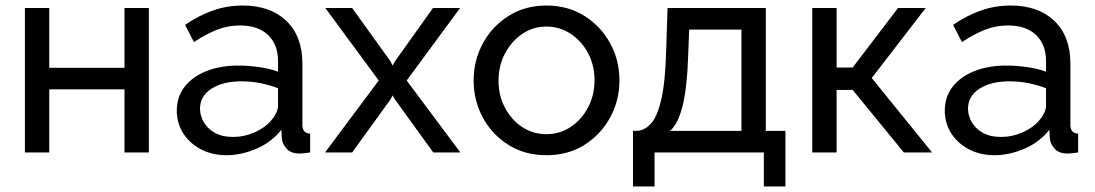

<svg xmlns="http://www.w3.org/2000/svg" viewBox="-20 -551 3959 694"><path d="M70 0V-522H158V-306H430V-522H518V0H430V-228H158V0Z M619 -151Q619 -201 647.5 -237.5Q676 -274 726 -294Q776 -314 842 -314Q877 -314 916 -308.5Q955 -303 985 -292V-330Q985 -390 949 -424.5Q913 -459 847 -459Q804 -459 764.5 -443.5Q725 -428 681 -399L649 -461Q700 -496 751 -513.5Q802 -531 857 -531Q957 -531 1015 -475.5Q1073 -420 1073 -321V-100Q1073 -69 1101 -68V0Q1088 2 1078.5 3Q1069 4 1063 4Q1032 4 1016.5 -13Q1001 -30 999 -49L997 -82Q963 -38 908 -14Q853 10 799 10Q747 10 706 -11.5Q665 -33 642 -69.5Q619 -106 619 -151ZM959 -114Q971 -128 978 -142.5Q985 -157 985 -167V-232Q921 -257 853 -257Q786 -257 744.5 -230.5Q703 -204 703 -158Q703 -133 716.5 -109.5Q730 -86 756.5 -71Q783 -56 822 -56Q863 -56 900 -72.5Q937 -89 959 -114Z M1253 -522 1391 -330 1399 -314 1408 -330 1545 -522H1643L1450 -260L1644 0H1546L1408 -191L1399 -206L1391 -191L1253 0H1155L1349 -260L1156 -522Z M1955 10Q1877 10 1817.5 -27.5Q1758 -65 1725 -126.5Q1692 -188 1692 -260Q1692 -333 1725.5 -394.5Q1759 -456 1818.5 -493.5Q1878 -531 1955 -531Q2033 -531 2092.5 -493.5Q2152 -456 2185.5 -394.5Q2219 -333 2219 -260Q2219 -188 2185.5 -126.5Q2152 -65 2093 -27.5Q2034 10 1955 10ZM1782 -259Q1782 -205 1805.5 -161Q1829 -117 1868 -91.5Q1907 -66 1955 -66Q2003 -66 2042.5 -92Q2082 -118 2105.5 -162.5Q2129 -207 2129 -261Q2129 -315 2105.5 -359Q2082 -403 2042.5 -429Q2003 -455 1955 -455Q1907 -455 1868 -428.5Q1829 -402 1805.5 -358Q1782 -314 1782 -259Z M2268 123V-78H2279Q2308 -78 2331.5 -102.5Q2355 -127 2370 -190.5Q2385 -254 2388 -371L2393 -522H2748V-78H2819V123H2741V0H2346V123ZM2402 -78H2660V-444H2471L2468 -363Q2464 -235 2447.5 -169Q2431 -103 2402 -78Z M2916 0V-522H3004V-307H3062L3226 -522H3326L3131 -269L3349 0H3247L3062 -226H3004V0Z M3395 -151Q3395 -201 3423.5 -237.5Q3452 -274 3502 -294Q3552 -314 3618 -314Q3653 -314 3692 -308.5Q3731 -303 3761 -292V-330Q3761 -390 3725 -424.5Q3689 -459 3623 -459Q3580 -459 3540.5 -443.5Q3501 -428 3457 -399L3425 -461Q3476 -496 3527 -513.5Q3578 -531 3633 -531Q3733 -531 3791 -475.5Q3849 -420 3849 -321V-100Q3849 -69 3877 -68V0Q3864 2 3854.5 3Q3845 4 3839 4Q3808 4 3792.5 -13Q3777 -30 3775 -49L3773 -82Q3739 -38 3684 -14Q3629 10 3575 10Q3523 10 3482 -11.5Q3441 -33 3418 -69.5Q3395 -106 3395 -151ZM3735 -114Q3747 -128 3754 -142.5Q3761 -157 3761 -167V-232Q3697 -257 3629 -257Q3562 -257 3520.5 -230.5Q3479 -204 3479 -158Q3479 -133 3492.5 -109.5Q3506 -86 3532.5 -71Q3559 -56 3598 -56Q3639 -56 3676 -72.5Q3713 -89 3735 -114Z"/></svg>

Font: Raleway Medium
Style: Regular
Weight: 500
Designer: Matt McInerney, Pablo Impallari, Rodrigo Fuenzalida
Foundry: Matt McInerney, Pablo Impallari, Rodrigo Fuenzalida
Version: Version 4.026